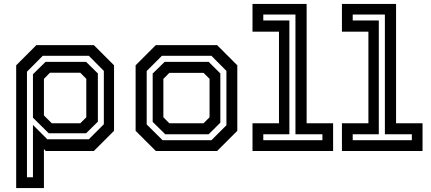

<svg xmlns="http://www.w3.org/2000/svg" viewBox="-20 -770 2197 979"><path d="M62.5 189V-437L165.5 -540H458.5L561.5 -437V-103L458.5 0H213.5L204 -10V189ZM117.5 134H148V-133L221 -60H433L509.5 -136.5V-408.5L433 -485.5H198L117.5 -404.5ZM244 -141.5H389.5L420 -172V-368L389.5 -399H234.5L204 -368V-181.5ZM228.5 -90.5 148 -170V-391.5L212 -454.5H419L479 -395.5V-149.5L419 -90.5Z M774.5 0 671.5 -103V-437L774.5 -540H1087L1190 -437V-103L1087 0ZM809 -55H1058L1134.5 -131.5V-408.5L1058 -485.5H805.5L728 -408V-135.5ZM822.5 -85.5 758.5 -148.5V-395L819.5 -454.5H1044L1103.5 -395.5V-144.5L1044 -85.5ZM843.5 -141.5H1018L1048.5 -172V-368L1018 -398.5H843.5L813 -368V-172Z M1267.5 0V-141.5H1402.5V-608.5H1267.5V-750H1543.5V-141.5H1678.5V0ZM1322.5 -55H1624V-85.5H1486.5V-696H1322.5V-665.5H1455.5V-85.5H1322.5Z M1723.5 0V-141.5H1858.5V-608.5H1723.5V-750H1999.5V-141.5H2134.5V0ZM1778.5 -55H2080V-85.5H1942.5V-696H1778.5V-665.5H1911.5V-85.5H1778.5Z"/></svg>

Font: Tourney Thin SemiBold
Style: Regular
Weight: 600
Version: Version 1.015